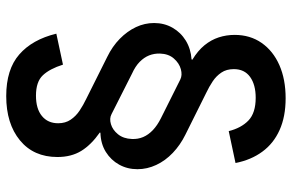

<svg xmlns="http://www.w3.org/2000/svg" viewBox="-178 -600 925 608"><g transform="rotate(-90 284.0 -295.5)"><path d="M277.3 147Q219.2 147 176.8 127.9Q134.3 108.9 108.2 73.2Q82 37.6 72.3 -11.7L173.3 -33.2Q183.1 6.3 207 29.3Q231 52.2 278.8 52.2Q320.3 52.2 345 34.4Q369.6 16.6 369.6 -17.1Q369.6 -40.5 358.6 -56.6Q347.7 -72.8 330.8 -84Q314 -95.2 295.4 -104L162.1 -170.4Q129.4 -186.5 104.5 -210.2Q79.6 -233.9 66.2 -262.7Q52.7 -291.5 52.7 -322.3Q52.7 -354 67.1 -380.1Q81.5 -406.2 107.4 -422.4Q133.3 -438.5 168 -439.5L168.9 -441.4Q129.9 -468.8 110.6 -500.2Q91.3 -531.7 91.3 -575.7Q91.3 -650.9 144 -694.3Q196.8 -737.8 284.2 -737.8Q368.7 -737.8 416 -696.5Q463.4 -655.3 481.9 -579.1L383.8 -558.1Q370.6 -600.1 350.1 -621.8Q329.6 -643.6 285.6 -643.6Q244.1 -643.6 221.2 -624.8Q198.2 -606 198.2 -573.2Q198.2 -550.3 209.5 -533.7Q220.7 -517.1 238.3 -505.4Q255.9 -493.7 275.4 -484.4L408.2 -418Q441.4 -401.9 465.6 -378.2Q489.7 -354.5 502.7 -326.9Q515.6 -299.3 515.6 -269.5Q515.6 -237.3 500.7 -211.2Q485.8 -185.1 460 -169.2Q434.1 -153.3 400.4 -150.9L399.4 -148.4Q427.7 -131.3 445.1 -110.1Q462.4 -88.9 470.2 -64.7Q478 -40.5 478 -14.6Q478 34.7 452.6 71Q427.2 107.4 382.3 127.2Q337.4 147 277.3 147ZM336.9 -186.5Q350.6 -179.7 369.4 -184.8Q388.2 -189.9 403.1 -206.8Q418 -223.6 418.9 -251Q419.4 -269 413.1 -285.2Q406.7 -301.3 392.6 -315.2Q378.4 -329.1 355.5 -339.4L227.1 -404.3Q213.4 -411.6 195.3 -406.2Q177.2 -400.9 163.3 -383.8Q149.4 -366.7 148.4 -339.8Q147.5 -320.8 154.5 -304.2Q161.6 -287.6 176.5 -273.4Q191.4 -259.3 213.9 -248Z"/></g></svg>

Font: Inter Cardless
Style: Medium
Weight: 500
Designer: Rasmus Andersson
Foundry: rsms
Version: Version 4.001;git-9221beed3